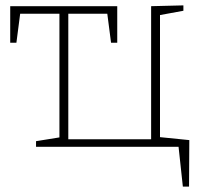

<svg xmlns="http://www.w3.org/2000/svg" viewBox="-20 -546 752 714"><path d="M660 148 644 0H114V-21L201 -35V-495H55L41 -387H18V-523H416V-387H393L379 -495H234V-28H542V-523L662 -526V-506L575 -490V-36L684 -25L683 148Z"/></svg>

Font: Bitter ExtraLight
Style: Regular
Weight: 200
Designer: Sol Matas, and Bitter project Authors
Foundry: Sol Matas
Version: Version 2.001